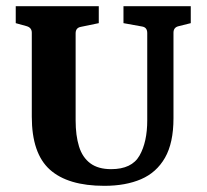

<svg xmlns="http://www.w3.org/2000/svg" viewBox="-20 -593 669 622"><path d="M598 -573V-518L558 -508Q542 -504 542 -487V-210Q542 -130 514.5 -82Q487 -34 437 -12.5Q387 9 318 9Q200 9 141.5 -43.5Q83 -96 83 -215V-487Q83 -503 67 -508L31 -518V-573H300V-518L242 -506Q225 -503 225 -485V-203Q225 -154 236 -118.5Q247 -83 272.5 -64Q298 -45 340 -45Q407 -45 432 -89Q457 -133 457 -203V-486Q457 -504 441 -507L380 -518V-573Z"/></svg>

Font: Yrsa
Style: Regular
Weight: 400
Designer: Anna Giedrys (Yrsa+Rasa design), David Brezina (Yrsa art-direction, Rasa art-direction, design)
Foundry: Rosetta Type Foundry
Version: Version 2.004